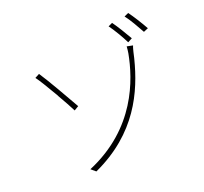

<svg xmlns="http://www.w3.org/2000/svg" viewBox="-145 -1011 1289 1213"><g transform="rotate(-20 500.0 -405.0)"><path d="M918 -708C895 -750 857 -810 834 -841L805 -828C831 -796 864 -736 887 -695L918 -708ZM801 -683C779 -722 740 -786 717 -817L689 -804C713 -772 751 -708 771 -667L801 -683ZM336 -396C302 -456 213 -613 173 -672L143 -656C162 -631 194 -578 226 -523L232 -513C233 -511 234 -510 235 -508L240 -498C266 -453 291 -408 306 -378L336 -396ZM781 -598C783 -605 787 -624 793 -638L753 -646C753 -634 749 -608 748 -601C717 -437 621 -142 272 5L303 31C614 -111 720 -354 771 -555L773 -563C776 -575 778 -587 781 -598Z"/></g></svg>

Font: Glow Sans SC Normal ExtraLight
Style: Regular
Weight: 200
Designer: Ryoko NISHIZUKA (kana, bopomofo & ideographs); Paul D. Hunt (Latin, Greek & Cyrillic); Sandoll Communications, Soo-young
Version: Version 0.93